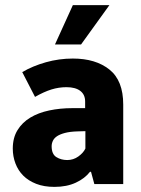

<svg xmlns="http://www.w3.org/2000/svg" viewBox="-20 -720 552 751"><path d="M67 -438Q108 -462 159.5 -476.5Q211 -491 265 -491Q354 -491 408 -448Q462 -405 462 -311V0H349L336 -48H332Q312 -22 276.5 -5.5Q241 11 193 11Q152 11 121.5 -1Q91 -13 71 -33Q51 -53 40.5 -80.5Q30 -108 30 -139Q30 -181 48.5 -211Q67 -241 98.5 -260Q130 -279 172.5 -288Q215 -297 263 -297H313V-323Q313 -350 294 -364.5Q275 -379 240 -379Q210 -379 181 -370Q152 -361 117 -341ZM314 -207 281 -206Q253 -205 234 -200Q215 -195 203.5 -187.5Q192 -180 187 -169.5Q182 -159 182 -148Q182 -117 200.5 -105.5Q219 -94 243 -94Q267 -94 286.5 -108Q306 -122 314 -139ZM297 -546H195L265 -700H408Z"/></svg>

Font: Mukta Vaani ExtraBold
Style: Regular
Weight: 800
Designer: Noopur Datye, Girish Dalvi, Yashodeep Gholap, Pallavi Karambelkar
Foundry: Ek Type
Version: Version 2.538;PS 1.000;hotconv 16.6.51;makeotf.lib2.5.65220;